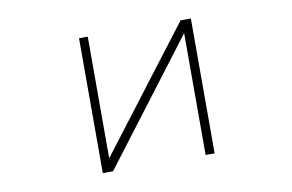

<svg xmlns="http://www.w3.org/2000/svg" viewBox="-61 -630 1122 738"><g transform="rotate(-10 500.0 -261.0)"><path d="M686.5 -473.6 325.2 2H285.2V-524.4H319.3V-49.8L681.6 -524.4H721.7V2H686.5Z"/></g></svg>

Font: GenEi Gothic M ExtraLight
Style: Regular
Weight: 200
Designer: o_tamon (Modified); [Source Han Sans]
Ryoko NISHIZUKA  (kana & ideographs); Paul D. Hunt (Latin, Greek & Cyrillic); Wenl
Version: Version 1.1a;Original Version 1.004